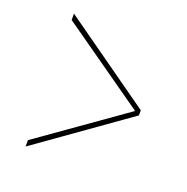

<svg xmlns="http://www.w3.org/2000/svg" viewBox="-101 -675 702 720"><g transform="rotate(20 250.0 -315.0)"><path d="M414.1 -316.4 75.2 -554.7V-580.1L434.6 -325.2V-304.7L75.2 -49.8V-75.2L414.1 -314.5Z"/></g></svg>

Font: Mgen+ 1m thin
Style: Regular
Weight: 100
Designer: [Source Han Sans]
Ryoko NISHIZUKA  (kana & ideographs); Paul D. Hunt (Latin, Greek & Cyrillic); Wenlong ZHANG  (bopomofo
Version: Version 1.059.20150602